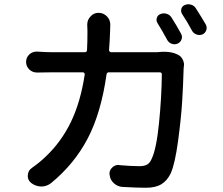

<svg xmlns="http://www.w3.org/2000/svg" viewBox="-20 -843 1040 895"><path d="M824.2 -685.5Q831.1 -672.9 826.2 -659.2Q821.3 -645.5 807.6 -639.6Q793.9 -633.8 779.8 -639.2Q765.6 -644.5 758.8 -658.2Q735.4 -701.2 714.8 -734.4Q707 -746.1 710.9 -759.3Q714.8 -772.5 727.5 -777.3Q741.2 -783.2 756.3 -778.8Q771.5 -774.4 779.3 -761.7Q801.8 -726.6 824.2 -685.5ZM488.3 -609.4Q488.3 -605.5 491.2 -602.5Q494.1 -599.6 498 -599.6H704.1Q718.8 -599.6 734.4 -601.6Q742.2 -601.6 749 -601.6Q781.2 -601.6 807.6 -588.9Q823.2 -582 831.1 -566.4Q837.9 -553.7 837.9 -541Q837.9 -537.1 836.9 -533.2Q835.9 -526.4 835.9 -521.5Q834 -447.3 829.1 -369.1Q824.2 -291 810.1 -186Q795.9 -81.1 776.4 -36.1Q759.8 -1 732.4 15.6Q705.1 32.2 660.2 32.2Q617.2 32.2 549.8 28.3Q527.3 26.4 510.3 10.7Q493.2 -4.9 491.2 -27.3Q490.2 -30.3 490.2 -33.2Q490.2 -49.8 502.9 -62Q515.6 -74.2 532.2 -74.2Q535.2 -74.2 537.1 -73.2Q591.8 -68.4 629.9 -68.4Q652.3 -68.4 665.5 -75.7Q678.7 -83 686.5 -101.6Q709 -147.5 721.2 -269Q733.4 -390.6 734.4 -496.1Q734.4 -505.9 724.6 -505.9H487.3Q478.5 -505.9 476.6 -496.1Q451.2 -316.4 388.7 -197.3Q326.2 -78.1 217.8 10.7Q197.3 26.4 172.9 26.4Q171.9 26.4 170.9 26.4Q144.5 25.4 124 8.8Q109.4 -3.9 109.4 -22.5Q109.4 -46.9 128.9 -60.5Q164.1 -85 193.4 -113.3Q265.6 -181.6 310.5 -274.4Q355.5 -367.2 375 -496.1Q375 -500 372.6 -502.9Q370.1 -505.9 366.2 -505.9H223.6Q187.5 -505.9 154.3 -504.9Q153.3 -504.9 152.3 -504.9Q131.8 -504.9 117.2 -518.6Q101.6 -533.2 101.6 -554.7Q101.6 -575.2 117.2 -589.8Q131.8 -602.5 150.4 -602.5Q152.3 -602.5 154.3 -602.5Q192.4 -599.6 223.6 -599.6H375Q384.8 -599.6 385.7 -609.4Q387.7 -650.4 387.7 -696.3L386.7 -728.5Q386.7 -750 401.4 -765.6Q416 -783.2 439.5 -783.2Q462.9 -783.2 479.5 -765.6Q494.1 -750 494.1 -727.5L493.2 -698.2Q492.2 -662.1 488.3 -609.4ZM829.1 -777.3Q824.2 -785.2 824.2 -793Q824.2 -796.9 825.2 -801.8Q829.1 -814.5 840.8 -819.3Q849.6 -823.2 857.4 -823.2Q863.3 -823.2 870.1 -821.3Q884.8 -817.4 892.6 -804.7Q916 -768.6 939.5 -728.5Q943.4 -720.7 943.4 -712.9Q943.4 -708 941.4 -702.1Q936.5 -688.5 923.8 -682.6Q916 -679.7 909.2 -679.7Q902.3 -679.7 895.5 -682.6Q881.8 -687.5 875 -700.2Q852.5 -742.2 829.1 -777.3Z"/></svg>

Font: Gen Jyuu GothicX Medium
Style: Regular
Weight: 500
Designer: Ryoko NISHIZUKA (kana &amp; ideographs); Paul D. Hunt (Latin, Greek &amp; Cyrillic); Wenlong ZHANG (bopomofo); Sandoll C
Version: Version 1.058.20140828